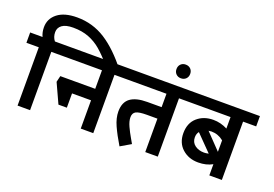

<svg xmlns="http://www.w3.org/2000/svg" viewBox="-119 -931 1750 1225"><g transform="rotate(20 756.0 -318.5)"><path d="M593 -436H498Q451 -490 414 -521.5Q377 -553 331 -571Q285 -589 225 -589Q174 -589 149.5 -571Q125 -553 125 -523Q125 -490 144 -466H231V-396H145V0H60V-396H-24V-466H60Q47 -494 47 -528Q47 -586 93.5 -622.5Q140 -659 226 -659Q332 -659 419.5 -603Q507 -547 593 -436Z M574 -396V0H489V-192H360V-95H303L242 -228L252 -270H489V-396H184V-466H663V-396Z M1012 -396V0H927V-227H855Q802 -227 782 -216Q762 -205 762 -177Q762 -150 777.5 -116.5Q793 -83 809.5 -55Q826 -27 830 -19L760 22Q722 -41 699.5 -91Q677 -141 677 -185Q677 -248 715.5 -276.5Q754 -305 830 -305H927V-396H615V-466H1101V-396Z M933 -566Q933 -587 946 -600Q959 -613 979 -613Q1000 -613 1013 -600Q1026 -587 1026 -566Q1026 -546 1013 -533Q1000 -520 979 -520Q959 -520 946 -533Q933 -546 933 -566Z M1447 -396V0H1362V-76Q1321 -53 1266 -53Q1201 -53 1157.5 -92Q1114 -131 1114 -197Q1114 -266 1157.5 -304Q1201 -342 1266 -342Q1316 -342 1362 -318V-396H1053V-466H1536V-396ZM1260 -266 1362 -160V-238Q1325 -268 1280 -268Q1274 -268 1260 -266ZM1280 -125Q1293 -125 1311 -129L1205 -237Q1192 -221 1192 -197Q1192 -163 1217.5 -144Q1243 -125 1280 -125Z"/></g></svg>

Font: Cambay Devanagari
Style: Regular
Weight: 700
Designer: Pooja Saxena
Foundry: Pooja Saxena
Version: Version 1.095;PS 001.095;hotconv 1.0.70;makeotf.lib2.5.58329